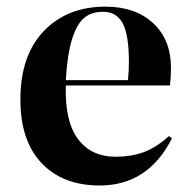

<svg xmlns="http://www.w3.org/2000/svg" viewBox="-20 -550 576 584"><path d="M283.2 14.2Q170.9 14.2 106.4 -54Q42 -122.1 42 -247.1Q42 -381.3 113.3 -455.6Q184.6 -529.8 300.8 -529.8Q391.6 -529.8 445.8 -479.5Q500 -429.2 500 -344.2Q500 -318.4 497.1 -290H180.2Q176.8 -181.6 217 -127.4Q257.3 -73.2 332 -73.2Q377.9 -73.2 415.8 -86.7Q453.6 -100.1 494.1 -136.2L502.9 -128.9Q430.2 14.2 283.2 14.2ZM180.2 -306.2H369.1Q372.1 -331.5 372.1 -360.8Q372.1 -443.8 353.3 -479Q334.5 -514.2 293 -514.2Q258.8 -514.2 236.3 -495.8Q213.9 -477.5 199.2 -430.9Q184.6 -384.3 180.2 -306.2Z"/></svg>

Font: Display Semibold
Style: Regular
Weight: 600
Designer: Latin by Veronika Burian and Jose Scaglione. Greek by Irene Vlachou. Cyrillic by Vera Evstafieva.
Foundry: TypeTogether
Version: Version 3.002